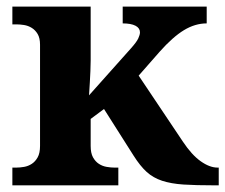

<svg xmlns="http://www.w3.org/2000/svg" viewBox="-20 -556 676 576"><path d="M636.2 0H622.1Q567.4 0 530.3 -2.4Q493.2 -4.9 466.3 -13.7Q439.5 -22.5 419.9 -40.3Q400.4 -58.1 380.9 -88.9L292 -229L252 -199.2V-118.2Q252 -96.7 259 -84Q266.1 -71.3 276.6 -64.5Q287.1 -57.6 299.8 -55.4Q312.5 -53.2 323.2 -53.2H335V0H17.1V-53.2H28.8Q40 -53.2 52.5 -55.4Q64.9 -57.6 75.4 -64.5Q85.9 -71.3 93 -84Q100.1 -96.7 100.1 -118.2V-421.9Q100.1 -441.9 93 -453.9Q85.9 -465.8 75.2 -472.4Q64.5 -479 52 -481Q39.6 -482.9 28.8 -482.9H17.1V-536.1H252V-374Q252 -360.4 251.2 -342.5Q250.5 -324.7 249.5 -308.6Q248 -289.6 247.1 -270L373 -411.1Q389.6 -429.7 394.8 -440.7Q399.9 -451.7 399.9 -459Q399.9 -471.7 386.5 -478.8Q373 -485.8 348.1 -485.8V-536.1H600.1V-485.8Q565.4 -485.8 532 -465.6Q498.5 -445.3 459 -400.9L396 -329.1L528.8 -130.9Q555.2 -91.3 582 -72.3Q608.9 -53.2 632.8 -53.2H636.2Z"/></svg>

Font: Droid Serif
Style: Bold
Weight: 700
Designer: Monotype Design team
Foundry: Monotype Imaging Inc.
Version: Version 1.03